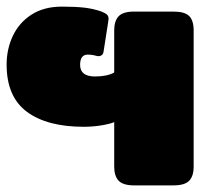

<svg xmlns="http://www.w3.org/2000/svg" viewBox="-25 -560 640 580"><path d="M320 -57V-191Q305 -185 279.5 -181Q254 -177 228 -177Q117 -177 56 -222.5Q-5 -268 -5 -365Q-5 -412 14 -452Q33 -492 70.5 -516Q108 -540 162 -540Q202 -540 229 -537Q256 -534 282 -525Q294 -520 298.5 -515.5Q303 -511 303 -503L302 -495L288 -405Q287 -396 281 -392.5Q275 -389 267 -391Q254 -395 240 -395Q217 -395 217 -364Q217 -329 262 -329Q299 -329 320 -341V-468Q320 -497 333.5 -511Q347 -525 380 -525H499Q533 -525 546.5 -511.5Q560 -498 560 -468V-57Q560 -28 546.5 -14Q533 0 499 0H380Q347 0 333.5 -14Q320 -28 320 -57Z"/></svg>

Font: Mitr
Style: Bold
Weight: 700
Designer: Thanarat Vachiruckul
Foundry: Cadson Demak
Version: Version 1.002